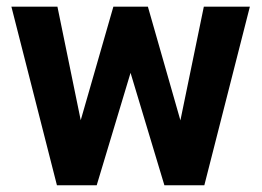

<svg xmlns="http://www.w3.org/2000/svg" viewBox="-20 -548 775 568"><path d="M513.7 -191.9 583 -528.3H719.2L584.5 0H466.3L366.2 -332.5L266.1 0H148.4L13.7 -528.3H149.9L218.8 -192.4L315.4 -528.3H417.5Z"/></svg>

Font: Roboto
Style: Bold
Weight: 700
Designer: Google
Version: Version 2.134; 2016; ttfautohint (v1.6)